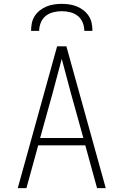

<svg xmlns="http://www.w3.org/2000/svg" viewBox="-20 -975 640 995"><path d="M72 0 140 -245 276 -735H324L528 0H483L422 -222H178L117 0ZM188 -260H412L348 -490Q336 -535 324 -580Q312 -625 300 -670Q288 -625 276 -580Q264 -535 252 -490ZM141 -815Q141 -835 145 -855Q149 -875 160 -892Q171 -909 187 -921.5Q203 -934 221.5 -941.5Q240 -949 260 -952Q280 -955 300 -955Q320 -955 340 -952Q360 -949 378.5 -941.5Q397 -934 413 -921.5Q429 -909 440 -892Q451 -875 455 -855Q459 -835 459 -815H417Q417 -837 408.5 -858Q400 -879 383 -892.5Q366 -906 344 -911.5Q322 -917 300 -917Q278 -917 256 -911.5Q234 -906 217 -892.5Q200 -879 191.5 -858Q183 -837 183 -815Z"/></svg>

Font: Iosevka SS04 XLt Ex
Style: Regular
Weight: 200
Width: 7
Monospace: yes
Designer: Belleve Invis
Foundry: Belleve Invis
Version: Version 19.0.0; ttfautohint (v1.8.4)